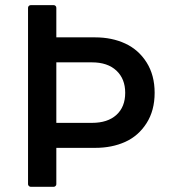

<svg xmlns="http://www.w3.org/2000/svg" viewBox="-20 -719 658 739"><path d="M87.9 -689Q87.9 -693.4 91.1 -696.3Q94.2 -699.2 98.1 -699.2H187Q190.9 -699.2 193.8 -696.3Q196.8 -693.4 196.8 -689V-575.2H346.2Q410.6 -575.2 461.9 -551.5Q513.2 -527.8 544.2 -478.8Q575.2 -429.7 575.2 -361.8Q575.2 -293.5 543.9 -244.6Q512.7 -195.8 461.9 -172.9Q411.1 -149.9 346.2 -149.9H196.8V-9.8Q196.8 -5.9 193.6 -2.9Q190.4 0 187 0H98.1Q94.2 0 91.1 -3.2Q87.9 -6.3 87.9 -9.8ZM196.8 -479V-246.1H334Q394.5 -246.1 428.2 -276.9Q461.9 -307.6 461.9 -361.8Q461.9 -415.5 428 -447.3Q394 -479 334 -479Z"/></svg>

Font: Fragment Mono SemBd
Style: Regular
Weight: 600
Designer: Wei Huang based on Nimbus Sans by URW Studio, based on Helvetica by Max Miedinger.
Foundry: Wei Huang
Version: Version 1.011